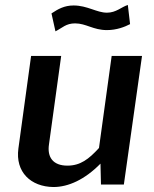

<svg xmlns="http://www.w3.org/2000/svg" viewBox="-20 -742 619 772"><path d="M503 -645 494 -722C468 -714 447 -691 410 -691C369 -691 331 -720 276 -720C239 -720 214 -706 187 -688L203 -616C231 -630 245 -648 282 -648C326 -648 355 -621 410 -621C449 -621 482 -634 503 -645ZM195 10C255 10 321 -20 384 -84L386 0H478L551 -517H429L378 -147C337 -102 303 -76 251 -76C193 -76 169 -110 177 -162L226 -517H105L54 -145C41 -50 104 9 195 10Z"/></svg>

Font: United Sans SemiBold
Style: Italic
Weight: 600
Italic angle: -8°
Designer: Pablo Impallari, Rodrigo Fuenzalida (Modified by Dan O. Williams)
Version: Version 1.000;PS 001.000;hotconv 1.0.88;makeotf.lib2.5.64775